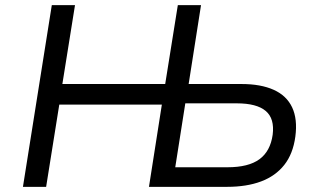

<svg xmlns="http://www.w3.org/2000/svg" viewBox="-20 -725 1236 745"><path d="M69 0 181 -705H271L222 -399H621L670 -705H760L712 -399H917Q992 -399 1042 -376.5Q1092 -354 1113.5 -308.5Q1135 -263 1126 -195Q1117 -128 1083 -85Q1049 -42 993 -21Q937 0 861 0H558L608 -319H210L159 0ZM660 -76H863Q944 -76 986.5 -107Q1029 -138 1038 -202Q1046 -265 1011 -294.5Q976 -324 899 -324H699Z"/></svg>

Font: Nunito Sans 7pt
Style: Italic
Weight: 400
Italic angle: -9°
Designer: Vernon Adams
Foundry: Vernon Adams
Version: Version 3.101;gftools[0.9.27]